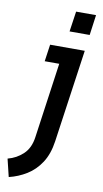

<svg xmlns="http://www.w3.org/2000/svg" viewBox="-144 -746 547 1015"><g transform="rotate(10 130.0 -238.5)"><path d="M-20 223 -43 128Q4 116 39 83Q74 50 82 -9L139 -413H61L74 -504H260L189 -6Q179 64 148.5 110.5Q118 157 74 184Q30 211 -20 223ZM163 -591 179 -700H286L271 -591Z"/></g></svg>

Font: Finlandica Medium
Style: Italic
Weight: 500
Italic angle: -8°
Designer: Niklas Ekholm, Juho Hiilivirta, Jaakko Suomalainen
Foundry: Helsinki Type Studio
Version: Version 1.063